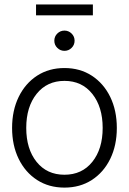

<svg xmlns="http://www.w3.org/2000/svg" viewBox="-20 -831 578 861"><path d="M269 10.3Q199.2 10.3 146.2 -23.9Q93.3 -58.1 63.7 -118.7Q34.2 -179.2 34.2 -257.3Q34.2 -335.4 63.7 -396.2Q93.3 -457 146.2 -491.5Q199.2 -525.9 269 -525.9Q338.9 -525.9 391.8 -491.5Q444.8 -457 474.4 -396.2Q503.9 -335.4 503.9 -257.3Q503.9 -179.2 474.4 -118.7Q444.8 -58.1 391.8 -23.9Q338.9 10.3 269 10.3ZM269 -47.4Q347.7 -47.4 394 -105.2Q440.4 -163.1 440.4 -257.3Q440.4 -351.6 394 -409.9Q347.7 -468.3 269 -468.3Q190.9 -468.3 144.3 -410.2Q97.7 -352.1 97.7 -257.3Q97.7 -163.1 144 -105.2Q190.4 -47.4 269 -47.4ZM396.5 -811V-762.2H141.6V-811ZM269 -603Q250.5 -603 237.1 -616.2Q223.6 -629.4 223.6 -648.4Q223.6 -667.5 237.1 -680.7Q250.5 -693.8 269 -693.8Q287.6 -693.8 301 -680.7Q314.5 -667.5 314.5 -648.4Q314.5 -629.4 301 -616.2Q287.6 -603 269 -603Z"/></svg>

Font: Inter Display Light
Style: Regular
Weight: 300
Designer: Rasmus Andersson
Foundry: rsms
Version: Version 4.000;git-a52131595